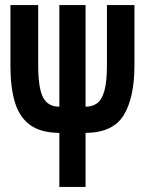

<svg xmlns="http://www.w3.org/2000/svg" viewBox="-20 -734 570 754"><path d="M213 -212Q138 -213 96.5 -244.5Q55 -276 38 -334Q21 -392 21 -475V-714H130V-480Q130 -388 149 -351.5Q168 -315 213 -315V-714H316V-315Q343 -315 361.5 -328.5Q380 -342 390 -377.5Q400 -413 400 -478V-714H508V-478Q508 -351 466 -282Q424 -213 316 -212V0H213Z"/></svg>

Font: Noto Sans Mono Condensed SemiBold
Style: Regular
Weight: 600
Width: 3
Designer: Monotype Design Team
Foundry: Monotype Imaging Inc.
Version: Version 2.014